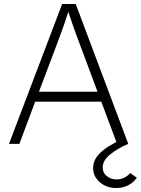

<svg xmlns="http://www.w3.org/2000/svg" viewBox="-20 -720 705 961"><path d="M25 0 291 -700H359L622 0H566L487 -211H156L77 0ZM257 -478 175 -261H468L385 -484Q371 -521 361 -548Q351 -575 342 -601.5Q333 -628 322 -661Q311 -626 301.5 -599Q292 -572 281.5 -544Q271 -516 257 -478ZM561 221Q513 221 479.5 192Q446 163 446 121Q446 88 467 61.5Q488 35 521.5 14Q555 -7 594 -25L622 0Q570 22 532 52.5Q494 83 494 119Q494 144 514 161Q534 178 563 178Q585 178 602.5 169Q620 160 632 146L665 170Q646 195 620.5 208Q595 221 561 221Z"/></svg>

Font: Lexend Deca ExtraLight
Style: Regular
Weight: 200
Designer: Bonnie Shaver-Troup, Thomas Jockin
Foundry: Lexend
Version: Version 1.008; ttfautohint (v1.8.4.7-5d5b)